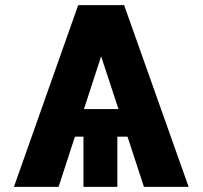

<svg xmlns="http://www.w3.org/2000/svg" viewBox="-20 -727 788 747"><path d="M476.1 -195.3H436.5V0H304.7V-195.3H271.5L208 0H34.2L284.2 -707H462.9L713.9 0H540ZM440.9 -302.7 373.5 -507.8 306.6 -302.7Z"/></svg>

Font: Pretendard JP ExtraBold
Style: Regular
Weight: 800
Designer: Base glyphs from Inter by Rasmus Andersson; Hangeul glyphs from Noto Sans CJK(Source Han Sans) by Jang Soo-young and Kan
Foundry: Kil Hyung-jin
Version: Version 1.309